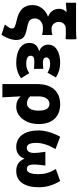

<svg xmlns="http://www.w3.org/2000/svg" viewBox="755 -1600 1058 2609"><g transform="rotate(90 1284.5 -295.0)"><path d="M452 214 313 169Q316 165 322 157Q347 124 355 110Q367 88 367 70Q367 48 345 35Q323 23 260 9Q160 -12 110 -57Q48 -112 48 -211Q48 -281 94 -339Q136 -393 202 -416V-421Q153 -440 126 -479.5Q99 -519 99 -570Q99 -598 111 -625Q124 -654 147 -671Q138 -670 121 -669Q65 -665 17 -660V-799H264H388Q443 -799 511 -804Q514 -800 514 -729.5Q514 -659 511 -657Q487 -660 444 -660H376Q331 -660 304 -634Q277 -608 277 -564Q277 -525 301 -497Q328 -466 370 -466Q420 -466 455 -477V-338Q412 -349 360 -349Q304 -349 267 -318Q230 -287 230 -239Q230 -187 264 -164Q291 -145 373 -130Q462 -113 494 -78Q523 -47 523 22Q523 55 506 105Q487 162 452 214Z M832 14Q716 14 642 -30Q563 -79 563 -163Q563 -269 672 -296V-301Q631 -314 607 -350Q586 -382 586 -419Q586 -500 661 -544Q728 -583 834 -583Q943 -583 1032 -525L967 -411Q912 -447 844 -447Q806 -447 783 -432.5Q760 -418 760 -394Q760 -348 834 -348Q853 -348 899 -352Q910 -353 915 -353V-227Q907 -227 891 -229Q840 -232 816 -232Q774 -232 755.5 -220Q737 -208 737 -181Q737 -122 850 -122Q918 -122 973 -164L1043 -52Q951 14 832 14Z M1122 202V-34V-270Q1122 -426 1200 -508Q1272 -583 1397 -583Q1522 -583 1593.5 -507Q1665 -431 1665 -294Q1665 -154 1592 -67Q1525 14 1429 14Q1340 14 1289 -48Q1294 38 1302 202ZM1386 -132Q1428 -132 1454 -169Q1483 -209 1483 -291Q1483 -438 1390 -438Q1345 -438 1317 -396.5Q1289 -355 1289 -287V-174Q1329 -132 1386 -132Z M1978 14Q1873 14 1813 -65Q1752 -146 1752 -293Q1752 -359 1777 -441Q1801 -520 1838 -583L2005 -520Q1921 -377 1921 -258Q1921 -130 1987 -130Q2058 -130 2058 -231Q2058 -277 2046 -355Q2043 -372 2042 -382H2135H2229Q2227 -366 2224 -340Q2215 -272 2215 -231Q2215 -176 2230.5 -153Q2246 -130 2280 -130Q2310 -130 2328 -170Q2346 -211 2346 -285Q2346 -353 2331 -404Q2316 -458 2276 -524L2439 -583Q2524 -444 2524 -297Q2524 -149 2468 -68Q2410 14 2304 14Q2181 14 2138 -95H2134Q2091 14 1978 14Z"/></g></svg>

Font: GenSekiGothic TW H
Style: Regular
Weight: 900
Version: Version 1.501;PS 1;hotconv 16.6.51;makeotf.lib2.5.65220